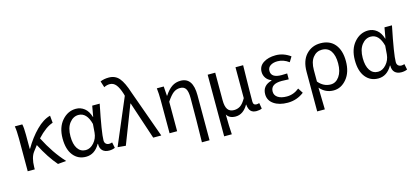

<svg xmlns="http://www.w3.org/2000/svg" viewBox="-75 -1421 4826 2233"><g transform="rotate(-15 2337.5 -305.0)"><path d="M92 0V-394Q92 -490 82 -543H172Q182 -502 182 -416V-246H186Q255 -365 340.5 -450.5Q426 -536 510 -557L518 -470Q430 -442 329 -332Q428 -137 555 0L454 9Q360 -99 273 -267Q245 -232 222 -200Q179 -142 177 -28V0Z M792 13Q697 13 639.5 -59Q582 -131 582 -262Q582 -396 652 -476.5Q722 -557 820 -557Q876 -557 921 -522Q966 -487 988 -414H991L1014 -543H1104Q1036 -208 1036 -119Q1036 -92 1051 -77.5Q1066 -63 1090 -63Q1108 -63 1127 -70L1141 -1Q1109 13 1071 13Q1020 13 991.5 -14.5Q963 -42 964 -97H960Q898 13 792 13ZM810 -63Q864 -63 908.5 -113Q953 -163 959 -232L967 -335Q930 -480 830 -480Q767 -480 722 -422.5Q677 -365 677 -263Q677 -168 712 -115.5Q747 -63 810 -63Z M1271 9 1174 0 1410 -556 1404 -579Q1380 -657 1349.5 -694.5Q1319 -732 1274 -732Q1239 -732 1205 -714L1181 -790Q1226 -809 1284 -809Q1362 -809 1408.5 -753Q1455 -697 1494 -574L1700 0H1603L1453 -451H1449Z M2136 199Q2142 -66 2142 -332Q2142 -409 2121.5 -443Q2101 -477 2053 -477Q2008 -477 1972.5 -450.5Q1937 -424 1891 -355V0H1800V-394Q1800 -478 1792 -543H1875L1883 -429H1886Q1929 -495 1975 -526Q2021 -557 2080 -557Q2228 -557 2228 -344V199Z M2404 199V-543H2495V-210Q2495 -137 2519 -101.5Q2543 -66 2595 -66Q2637 -66 2670.5 -87.5Q2704 -109 2739 -171V-543H2831Q2830 -493 2828.5 -401.5Q2827 -310 2826 -237Q2825 -164 2825 -106Q2825 -63 2865 -63Q2877 -63 2898 -69L2910 0Q2882 13 2845 13Q2799 13 2775.5 -12Q2752 -37 2747 -92H2745Q2686 11 2594 11Q2519 11 2488 -41Q2489 105 2496 199Z M3221 13Q3119 13 3055 -31Q2991 -75 2991 -150Q2991 -255 3104 -285V-290Q3063 -305 3040.5 -338Q3018 -371 3018 -411Q3018 -481 3077 -519Q3136 -557 3225 -557Q3318 -557 3401 -497L3364 -436Q3299 -484 3228 -484Q3176 -484 3142.5 -462Q3109 -440 3109 -399Q3109 -316 3234 -316Q3275 -316 3301 -318V-247Q3255 -250 3217 -250Q3083 -250 3083 -157Q3083 -112 3122 -86Q3161 -60 3230 -60Q3311 -60 3379 -115L3418 -54Q3331 13 3221 13Z M3524 199V-278Q3524 -412 3592 -484.5Q3660 -557 3764 -557Q3876 -557 3937 -483.5Q3998 -410 3998 -280Q3998 -147 3931.5 -67Q3865 13 3774 13Q3676 13 3610 -64Q3615 97 3616 199ZM3759 -63Q3821 -63 3862.5 -121.5Q3904 -180 3904 -279Q3904 -373 3868.5 -426.5Q3833 -480 3760 -480Q3696 -480 3653.5 -427Q3611 -374 3611 -276V-137Q3673 -63 3759 -63Z M4311 13Q4216 13 4158.5 -59Q4101 -131 4101 -262Q4101 -396 4171 -476.5Q4241 -557 4339 -557Q4395 -557 4440 -522Q4485 -487 4507 -414H4510L4533 -543H4623Q4555 -208 4555 -119Q4555 -92 4570 -77.5Q4585 -63 4609 -63Q4627 -63 4646 -70L4660 -1Q4628 13 4590 13Q4539 13 4510.5 -14.5Q4482 -42 4483 -97H4479Q4417 13 4311 13ZM4329 -63Q4383 -63 4427.5 -113Q4472 -163 4478 -232L4486 -335Q4449 -480 4349 -480Q4286 -480 4241 -422.5Q4196 -365 4196 -263Q4196 -168 4231 -115.5Q4266 -63 4329 -63Z"/></g></svg>

Font: Noto Sans SC
Style: Regular
Weight: 400
Designer: Ryoko NISHIZUKA  (kana, bopomofo & ideographs); Paul D. Hunt (Latin, Greek & Cyrillic); Sandoll Communications , Soo-you
Foundry: Adobe
Version: Version 2.002;hotconv 1.0.116;makeotfexe 2.5.65601